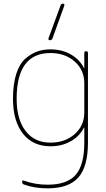

<svg xmlns="http://www.w3.org/2000/svg" viewBox="-20 -800 582 1050"><path d="M256 -510Q71 -510 71 -260Q71 -147 120 -83.5Q169 -20 256 -20Q336 -20 388.5 -66.5Q441 -113 441 -185V-345Q441 -417 388.5 -463.5Q336 -510 256 -510ZM256 0Q160 0 105.5 -69Q51 -138 51 -260Q51 -340 69 -396Q87 -452 119 -479.5Q151 -507 184 -518.5Q217 -530 256 -530Q318 -530 366 -503Q414 -476 438 -430Q438 -428 440 -428Q441 -428 441 -429V-510Q441 -520 451 -520Q461 -520 461 -510V-20Q461 111 408.5 170.5Q356 230 241 230Q168 230 111 209Q101 206 101 194Q101 184 111 188Q171 210 241 210Q347 210 394 156Q441 102 441 -20V-101Q441 -102 440 -102Q438 -102 438 -100Q414 -54 366 -27Q318 0 256 0ZM252 -580Q248 -580 246 -583Q244 -586 245 -590L311 -770Q314 -780 325 -780Q329 -780 331 -777Q333 -774 332 -770L267 -590Q264 -580 252 -580Z"/></svg>

Font: Rounded Mplus 1c Thin
Style: Regular
Weight: 250
Version: Version 1.059.20150529